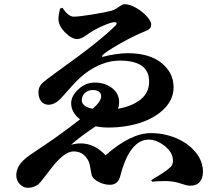

<svg xmlns="http://www.w3.org/2000/svg" viewBox="-20 -825 1040 909"><path d="M264.2 -784.2 275.9 -788.1Q303.2 -746.1 329.1 -746.1Q353 -746.1 412.1 -755.6Q471.2 -765.1 506.8 -773.9Q522.5 -777.8 541.3 -791.5Q560.1 -805.2 568.8 -805.2Q595.2 -805.2 626 -786.9Q656.7 -768.6 676.3 -746.1Q695.8 -723.6 695.8 -710Q695.8 -696.8 689 -689.7Q682.1 -682.6 664.1 -675.8Q614.7 -656.2 549.3 -619.1Q483.9 -582 466.8 -564.9Q461.9 -560.1 463.6 -557.4Q465.3 -554.7 472.2 -557.1Q494.1 -563.5 527.3 -568.4Q560.5 -573.2 583 -573.2Q687.5 -573.2 744.6 -526.9Q801.8 -480.5 801.8 -412.1Q801.8 -355 758.1 -310.8Q714.4 -266.6 644.5 -243.9Q574.7 -221.2 493.2 -221.2Q460 -221.2 433.1 -227.1Q360.8 -179.2 316.9 -140.1Q340.8 -146 362.8 -146Q426.8 -146 480 -89.8Q598.1 -194.8 694.8 -194.8Q756.8 -194.8 813.2 -171.4Q869.6 -147.9 905.3 -105.2Q940.9 -62.5 940.9 -11.2Q940.9 17.6 926 35.9Q911.1 54.2 878.9 54.2Q865.2 54.2 834.5 43.5Q803.7 32.7 764.2 32.2Q726.1 32.2 700.2 35.2L695.8 27.8Q763.2 -11.2 784.7 -31.7Q787.6 -34.2 790 -37.1Q796.9 -43.9 798.6 -58.1Q800.3 -72.3 793.9 -90.8Q783.2 -118.7 749.8 -141.4Q716.3 -164.1 685.1 -164.1Q594.2 -164.1 549.8 6.8Q539.6 49.8 501 49.8Q461.9 49.8 428.2 23.9Q416.5 15.1 413.1 -0.2Q409.7 -15.6 406.7 -35.4Q403.8 -55.2 395 -69.8Q371.1 -109.9 325.2 -107.9Q288.1 -106.4 234.9 -43.9Q225.6 -32.7 205.8 -6.6Q186 19.5 175.8 32.2Q167 42.5 161.9 47.4Q156.7 52.2 142.8 58.1Q128.9 64 110.8 64Q89.8 64 73.5 46.4Q57.1 28.8 57.1 5.9Q57.1 -35.2 92.8 -67.9Q104.5 -79.1 125 -93.3Q145.5 -107.4 178.2 -129.2Q210.9 -150.9 233.9 -167Q307.6 -219.7 358.9 -259.8Q316.9 -293 316.9 -335.9Q316.9 -370.6 351.1 -402.3Q385.3 -434.1 428.2 -434.1Q475.6 -434.1 509.5 -408.9Q543.5 -383.8 543.9 -341.8Q543.9 -323.2 538.1 -310.1Q603 -320.8 644.5 -353Q686 -385.3 686 -439Q686 -538.1 546.9 -538.1Q463.9 -538.1 381.8 -476.1Q361.3 -460.4 341.3 -439.7Q321.3 -418.9 299.3 -393.8Q277.3 -368.7 266.1 -356.9Q238.3 -329.1 209 -329.1Q189 -329.1 175.5 -344.7Q162.1 -360.4 162.1 -388.2Q162.1 -412.1 176.8 -427.7Q191.4 -443.4 251 -485.8Q458 -633.3 528.8 -706.1Q533.7 -711.9 532 -716.1Q530.3 -720.2 522.9 -720.2Q507.3 -720.2 469.2 -703.6Q431.2 -687 403.8 -668.9Q401.9 -668 389.4 -658.9Q377 -649.9 366.5 -645Q356 -640.1 346.2 -640.1Q318.8 -640.1 287.8 -671.9Q256.8 -703.6 256.8 -734.9Q256.8 -753.9 264.2 -784.2ZM419.9 -398.9Q396.5 -398.9 381.8 -384.5Q367.2 -370.1 367.2 -351.1Q367.2 -319.8 418.9 -310.1Q459 -344.7 459 -370.1Q459 -382.3 448.7 -390.6Q438.5 -398.9 419.9 -398.9Z"/></svg>

Font: Noto Serif JP Black
Style: Regular
Weight: 900
Designer: Ryoko NISHIZUKA  (kana & ideographs); Frank Grießhammer (Latin, Greek & Cyrillic); Wenlong ZHANG  (bopomofo); Sandoll Co
Foundry: Adobe Systems Incorporated
Version: Version 1.001;PS 1.001;hotconv 16.6.54;makeotf.lib2.5.65590